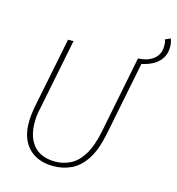

<svg xmlns="http://www.w3.org/2000/svg" viewBox="-119 -910 943 1024"><g transform="rotate(15 353.0 -398.0)"><path d="M580 -636 556 -660Q610 -662 642 -688Q674 -714 674 -758Q674 -766 673.5 -775.5Q673 -785 668 -795L698 -808Q706 -785 706 -764Q706 -725 688 -698.5Q670 -672 641 -657Q612 -642 580 -636ZM268 12Q181 12 131.5 -38.5Q82 -89 82 -180Q82 -200 84 -219Q86 -238 90 -262L170 -660H200L122 -270Q116 -246 114 -226Q112 -206 112 -188Q112 -106 152.5 -60Q193 -14 272 -14Q316 -14 355.5 -34Q395 -54 425 -103Q455 -152 472 -238L556 -660H586L500 -230Q481 -135 446 -82.5Q411 -30 365 -9Q319 12 268 12Z"/></g></svg>

Font: Source Sans Variable
Style: Italic
Weight: 200
Italic angle: -11°
Designer: Paul D. Hunt
Foundry: Adobe Systems Incorporated
Version: Version 3.006;hotconv 1.0.111;makeotfexe 2.5.65597